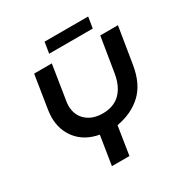

<svg xmlns="http://www.w3.org/2000/svg" viewBox="-188 -980 1083 1129"><g transform="rotate(-30 353.5 -416.0)"><path d="M248 0 279 -196Q186 -213 135 -275.5Q84 -338 84 -425Q84 -438 85.5 -452Q87 -466 89 -479L124 -700H244L209 -478Q207 -468 205.5 -456.5Q204 -445 204 -436Q204 -372 246 -333.5Q288 -295 358 -295Q407 -295 443 -314Q479 -333 502.5 -371.5Q526 -410 535 -467L573 -700H693L653 -454Q634 -336 568 -273.5Q502 -211 397 -192L367 0ZM259 -757 271 -832H567L555 -757Z"/></g></svg>

Font: MuseoModerno Thin Medium
Style: Italic
Weight: 500
Italic angle: -9°
Version: Version 1.003